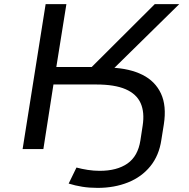

<svg xmlns="http://www.w3.org/2000/svg" viewBox="-20 -725 920 934"><path d="M455 189Q415 189 380.5 183.5Q346 178 314 168L352 90Q378 97 407 101.5Q436 106 465 106Q549 106 600 70.5Q651 35 663 -42L674 -114Q684 -179 664 -223.5Q644 -268 591 -291Q538 -314 448 -314H240L191 0H90L202 -705H303L254 -399H446L407 -380L733 -705H852L504 -363L521 -396Q611 -392 673 -361Q735 -330 763 -270Q791 -210 777 -120L765 -45Q754 31 711.5 83.5Q669 136 602.5 162.5Q536 189 455 189Z"/></svg>

Font: Nunito Sans 7pt Expanded
Style: Italic
Weight: 400
Width: 7
Italic angle: -9°
Designer: Vernon Adams
Foundry: Vernon Adams
Version: Version 3.101;gftools[0.9.27]